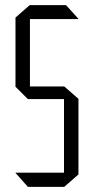

<svg xmlns="http://www.w3.org/2000/svg" viewBox="-20 -724 364 744"><path d="M96 -650V-704H236L284 -651V-650ZM88 0 40 -54V-55H228V0ZM88 -340 40 -388V-389H228V-340ZM40 -389V-656L95 -704H96V-389ZM228 0V-389H229L284 -341V-48L229 0Z"/></svg>

Font: Foldit Light
Style: Regular
Weight: 300
Version: Version 1.003